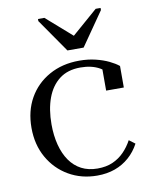

<svg xmlns="http://www.w3.org/2000/svg" viewBox="-85 -814 699 888"><g transform="rotate(-10 264.5 -370.5)"><path d="M264 -584H340L449 -741V-751H426L295 -637H315L185 -751H155V-741ZM307 -22Q348 -22 378.5 -35.5Q409 -49 432 -72.5Q455 -96 471 -126L499 -105Q480 -69 450.5 -43Q421 -17 383.5 -3.5Q346 10 300 10Q226 10 166.5 -24.5Q107 -59 72.5 -120Q38 -181 38 -260Q38 -339 72 -399Q106 -459 167.5 -493.5Q229 -528 309 -528Q350 -528 385 -519.5Q420 -511 447 -498Q474 -485 491 -471V-370H408V-484Q417 -484 426 -479Q435 -474 442 -465Q449 -456 452.5 -446Q456 -436 453 -427Q436 -454 399 -475Q362 -496 309 -496Q249 -496 210 -466Q171 -436 151.5 -383Q132 -330 132 -260Q132 -207 143.5 -163Q155 -119 177 -87.5Q199 -56 231.5 -39Q264 -22 307 -22Z"/></g></svg>

Font: Roboto Serif 144pt
Style: Regular
Weight: 400
Version: Version 1.008